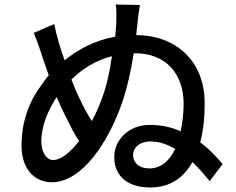

<svg xmlns="http://www.w3.org/2000/svg" viewBox="-20 -807 1040 847"><path d="M829 -92C860 -63 885 -32 905 -8L962 -83C936 -113 905 -149 863 -179C877 -231 883 -289 883 -352C883 -541 752 -652 581 -652C583 -668 584 -687 586 -701C588 -721 592 -756 597 -785L491 -787C494 -758 494 -742 493 -703C492 -686 490 -666 488 -645C397 -629 325 -589 265 -541C246 -593 230 -648 219 -701L129 -662C149 -614 156 -589 168 -553C176 -529 185 -503 195 -475C182 -460 171 -443 160 -428C110 -361 75 -272 75 -165C75 -60 133 -3 209 -3C342 -3 460 -181 521 -361C543 -427 559 -501 570 -572H574C711 -573 790 -482 790 -349C790 -308 785 -266 777 -228C736 -246 692 -256 641 -256C545 -256 484 -187 484 -115C484 -29 544 20 642 20C731 20 789 -22 829 -92ZM330 -374C319 -396 308 -425 295 -456C343 -503 401 -541 474 -559C472 -548 470 -537 468 -525L467 -515L465 -505C457 -464 448 -423 435 -388C421 -348 405 -308 385 -273C366 -303 348 -336 330 -374ZM162 -181C162 -246 189 -317 230 -379C243 -348 256 -320 268 -296C289 -254 308 -215 329 -185C289 -134 249 -101 214 -101C188 -101 166 -131 163 -169L162 -180V-181ZM567 -124C567 -154 594 -183 645 -183C684 -183 720 -169 753 -150C728 -99 692 -64 639 -64C593 -64 567 -89 567 -124Z"/></svg>

Font: Glow Sans SC Normal Medium
Style: Regular
Weight: 600
Designer: Ryoko NISHIZUKA (kana, bopomofo & ideographs); Paul D. Hunt (Latin, Greek & Cyrillic); Sandoll Communications, Soo-young
Version: Version 0.93